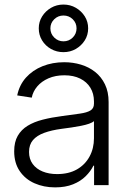

<svg xmlns="http://www.w3.org/2000/svg" viewBox="-20 -809 567 839"><path d="M220.7 9.8Q171.4 9.8 130.9 -8.1Q90.3 -25.9 66.2 -61.3Q42 -96.7 42 -147.9Q42 -188.5 57.4 -215.3Q72.8 -242.2 100.6 -259.3Q128.4 -276.4 166.7 -286.1Q205.1 -295.9 251 -301.8Q297.9 -308.1 328.9 -312.5Q359.9 -316.9 375.2 -326.2Q390.6 -335.4 390.6 -356V-365.7Q390.6 -399.9 375 -425.5Q359.4 -451.2 330.3 -465.6Q301.3 -480 261.2 -480Q222.2 -480 191.9 -466.8Q161.6 -453.6 142.8 -431.4Q124 -409.2 118.7 -382.3L55.2 -392.1Q64.5 -437.5 93.5 -470Q122.6 -502.4 166 -519.8Q209.5 -537.1 260.3 -537.1Q298.8 -537.1 333.7 -526.6Q368.7 -516.1 395.8 -494.6Q422.9 -473.1 438.7 -440.4Q454.6 -407.7 454.6 -363.3V0H391.1V-85H388.2Q376.5 -61 354.5 -39.1Q332.5 -17.1 299.3 -3.7Q266.1 9.8 220.7 9.8ZM229.5 -48.3Q280.3 -48.3 316.2 -68.8Q352.1 -89.4 371.3 -125Q390.6 -160.6 390.6 -205.1V-279.8Q383.8 -273.4 369.1 -268.3Q354.5 -263.2 334.7 -259.3Q314.9 -255.4 292.7 -252Q270.5 -248.5 249.5 -246.1Q205.1 -240.2 173.1 -228.5Q141.1 -216.8 124 -196.8Q106.9 -176.8 106.9 -145Q106.9 -114.3 122.8 -92.5Q138.7 -70.8 166.3 -59.6Q193.8 -48.3 229.5 -48.3ZM257.3 -581.1Q227.5 -581.1 202.9 -595Q178.2 -608.9 163.8 -632.6Q149.4 -656.2 149.4 -685.1Q149.4 -713.9 164.1 -737.3Q178.7 -760.7 203.1 -774.9Q227.5 -789.1 257.3 -789.1Q287.1 -789.1 311.5 -774.9Q335.9 -760.7 350.6 -737.3Q365.2 -713.9 365.2 -685.1Q365.2 -656.2 350.6 -632.8Q335.9 -609.4 311.5 -595.2Q287.1 -581.1 257.3 -581.1ZM257.3 -628.4Q281.2 -628.4 297.9 -645Q314.5 -661.6 314.5 -685.1Q314.5 -708.5 297.9 -724.9Q281.2 -741.2 257.3 -741.2Q233.9 -741.2 217 -724.9Q200.2 -708.5 200.2 -685.1Q200.2 -661.6 217 -645Q233.9 -628.4 257.3 -628.4Z"/></svg>

Font: Inter 24pt Light
Style: Regular
Weight: 300
Designer: Rasmus Andersson
Foundry: rsms
Version: Version 4.001;git-66647c0bb